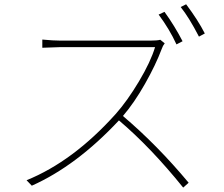

<svg xmlns="http://www.w3.org/2000/svg" viewBox="-20 -851 1040 893"><path d="M829.1 -659.2 800.8 -644.5Q768.6 -714.8 717.8 -783.2L745.1 -795.9Q793 -729.5 829.1 -659.2ZM725.6 -666 746.1 -649.4Q737.3 -638.7 732.4 -624Q704.1 -548.8 654.3 -460.9Q604.5 -373 551.8 -311.5Q711.9 -175.8 857.4 -1L832 21.5Q680.7 -166 533.2 -291Q335.9 -80.1 127.9 12.7L103.5 -12.7Q320.3 -100.6 517.6 -320.3Q572.3 -381.8 626.5 -472.7Q680.7 -563.5 701.2 -631.8H260.7L176.8 -628.9V-667Q228.5 -662.1 260.7 -662.1H679.7Q710.9 -662.1 725.6 -666ZM820.3 -818.4 845.7 -831.1Q901.4 -756.8 932.6 -695.3L905.3 -680.7Q859.4 -769.5 820.3 -818.4Z"/></svg>

Font: Gen Shin Gothic Monospace ExtraLight
Style: Regular
Weight: 200
Designer: [Source Han Sans]
Ryoko NISHIZUKA  (kana & ideographs); Paul D. Hunt (Latin, Greek & Cyrillic); Wenlong ZHANG  (bopomofo
Version: Version 1.002.20150607